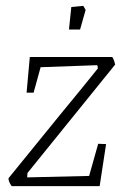

<svg xmlns="http://www.w3.org/2000/svg" viewBox="-20 -637 419 657"><path d="M316 -145 343 -144 321 0H20Q9 -15 9 -27L187 -246Q226 -293 258 -332.5Q290 -372 315 -403L313 -414L119 -407L95 -320H71L82 -442H364Q370 -434 374 -416L74 -45L73 -30L285 -35ZM224 -613 265 -617 273 -603 254 -536H216Z"/></svg>

Font: Grenze ExtraLight
Style: Italic
Weight: 275
Italic angle: -10°
Designer: Renata Polastri
Foundry: Omnibus-Type
Version: Version 1.002; ttfautohint (v1.8)